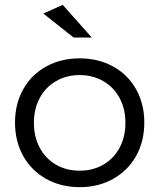

<svg xmlns="http://www.w3.org/2000/svg" viewBox="-20 -770 658 793"><path d="M576 -264Q576 -186 542 -125.5Q508 -65 447 -31Q386 3 309 3Q232 3 171 -31Q110 -65 76 -125.5Q42 -186 42 -264Q42 -341 76 -401.5Q110 -462 171 -495.5Q232 -529 309 -529Q386 -529 447 -495.5Q508 -462 542 -401.5Q576 -341 576 -264ZM120 -263Q120 -205 144 -160Q168 -115 211 -90Q254 -65 309 -65Q364 -65 407 -90Q450 -115 474 -160Q498 -205 498 -263Q498 -320 474 -365Q450 -410 406.5 -435Q363 -460 309 -460Q255 -460 211.5 -435Q168 -410 144 -365Q120 -320 120 -263ZM284 -615 159 -714 239 -750 359 -615Z"/></svg>

Font: Kalaa
Style: Regular
Weight: 400
Version: Version 1.20 June 5, 2016